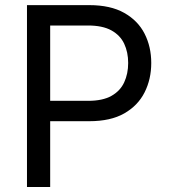

<svg xmlns="http://www.w3.org/2000/svg" viewBox="-20 -748 679 768"><path d="M87.9 0V-727.5H336.9Q421.9 -727.5 476.8 -696.5Q531.7 -665.5 558.3 -613.3Q585 -561 585 -496.1Q585 -431.2 558.3 -378.4Q531.7 -325.7 477.1 -294.4Q422.4 -263.2 337.4 -263.2H161.1V-344.7H333Q390.6 -344.7 425.8 -364.5Q460.9 -384.3 476.8 -418.7Q492.7 -453.1 492.7 -496.1Q492.7 -539.1 476.8 -573Q460.9 -606.9 425.5 -626.5Q390.1 -646 332 -646H180.7V0Z"/></svg>

Font: Inter Variable
Style: Regular
Weight: 400
Designer: Rasmus Andersson
Foundry: rsms
Version: Version 4.001;git-9221beed3